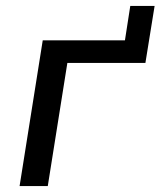

<svg xmlns="http://www.w3.org/2000/svg" viewBox="-20 -627 541 647"><path d="M46 0 124 -491H401L419 -607H501L470 -415H207L141 0Z"/></svg>

Font: Nunito Sans 10pt Medium
Style: Italic
Weight: 500
Italic angle: -9°
Designer: Vernon Adams
Foundry: Vernon Adams
Version: Version 3.101;gftools[0.9.27]